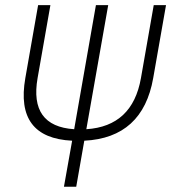

<svg xmlns="http://www.w3.org/2000/svg" viewBox="-20 -713 654 733"><path d="M263.2 -219.7 346.2 -693.4H393.1L309.6 -219.7Q485.8 -231 518.1 -415L566.9 -693.4H613.8L564.9 -415Q524.9 -187 301.8 -175.8L271 0H224.1L255.4 -175.8Q36.6 -186.5 76.7 -415L125.5 -693.4H172.4L123.5 -415Q91.3 -231 263.2 -219.7Z"/></svg>

Font: Cascadia Mono NF ExtraLight
Style: Italic
Weight: 200
Italic angle: -10°
Monospace: yes
Designer: Aaron Bell
Foundry: Saja Typeworks
Version: Version 2404.023; ttfautohint (v1.8.4)